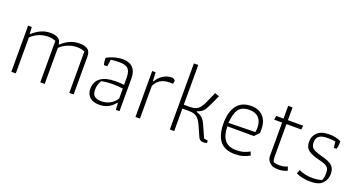

<svg xmlns="http://www.w3.org/2000/svg" viewBox="-41 -1239 3398 1821"><g transform="rotate(20 1658.0 -329.0)"><path d="M84 -466H121L125 -399H132Q214 -474 306 -474Q359 -474 386.5 -456Q414 -438 417 -399H423Q506 -474 598 -474Q658 -474 685.5 -453Q713 -432 713 -381V0H669V-419Q649 -426 632.5 -429.5Q616 -433 592 -433Q546 -433 500.5 -415Q455 -397 421 -364V0H376V-419Q356 -426 339.5 -429.5Q323 -433 300 -433Q253 -433 208 -415Q163 -397 129 -363V0H84Z M843 -104Q843 -179 895.5 -216.5Q948 -254 1045 -254Q1093 -254 1131 -249V-322Q1131 -386 1105 -411Q1079 -436 1017 -436Q983 -436 931 -430L921 -360H888Q879 -386 879 -417V-431Q911 -449 954 -461.5Q997 -474 1039 -474Q1105 -474 1140.5 -437.5Q1176 -401 1176 -332V0H1139L1135 -67H1128Q1070 9 973 9Q910 9 876.5 -21.5Q843 -52 843 -104ZM1132 -111V-212Q1087 -219 1027 -219Q965 -219 915 -207Q888 -164 888 -113Q888 -66 911.5 -47.5Q935 -29 981 -29Q1028 -29 1067.5 -50.5Q1107 -72 1132 -111Z M1337 -464H1372L1376 -377H1383Q1407 -419 1447.5 -444.5Q1488 -470 1539 -470Q1546 -470 1555.5 -463.5Q1565 -457 1570 -450L1564 -418H1525Q1473 -418 1436.5 -394.5Q1400 -371 1382 -329V0H1337Z M1973 -25 1925 -133Q1903 -183 1874.5 -205Q1846 -227 1795 -227H1728V0H1684V-667H1728V-266H1790Q1843 -266 1870 -288Q1897 -310 1917 -352L1970 -471L2014 -455L1958 -335Q1942 -300 1922 -280.5Q1902 -261 1866 -250V-244Q1904 -232 1925 -212.5Q1946 -193 1963 -155L2019 -30L2058 -24V1Q2036 6 2022 6Q1987 6 1973 -25Z M2142 -231Q2142 -345 2190.5 -409.5Q2239 -474 2336 -474Q2412 -474 2456 -427Q2500 -380 2500 -296Q2500 -286 2498 -260L2454 -214L2186 -215Q2188 -123 2225 -77Q2262 -31 2339 -31Q2383 -31 2413.5 -39.5Q2444 -48 2475 -66L2490 -30Q2456 -11 2422 -1Q2388 9 2338 9Q2142 9 2142 -231ZM2454 -254Q2459 -272 2459 -301Q2459 -362 2426.5 -397.5Q2394 -433 2332 -433Q2255 -433 2223 -387.5Q2191 -342 2185 -249Z M2723 -2Q2662 -33 2662 -89V-426H2582L2588 -466H2662V-595H2706V-466H2860L2855 -426H2706V-101Q2706 -81 2708 -70Q2710 -59 2715 -45Q2746 -36 2776 -36Q2796 -36 2818 -40.5Q2840 -45 2856 -53L2869 -15Q2854 -7 2829.5 -1Q2805 5 2783 5Q2750 5 2723 -2Z M2958 -21 2973 -59Q3007 -44 3040 -37Q3073 -30 3112 -30Q3164 -30 3206 -44Q3219 -76 3219 -116Q3219 -147 3210 -164Q3201 -181 3180.5 -191.5Q3160 -202 3118 -212Q3039 -230 3001.5 -258Q2964 -286 2964 -343Q2964 -399 3003 -436.5Q3042 -474 3125 -474Q3194 -474 3242 -447V-427Q3242 -396 3232 -368H3205L3198 -430Q3164 -436 3121 -436Q3060 -436 3033.5 -416Q3007 -396 3007 -353Q3007 -324 3018 -307Q3029 -290 3054.5 -278Q3080 -266 3130 -253Q3202 -235 3232.5 -207.5Q3263 -180 3263 -126Q3263 -69 3226.5 -30Q3190 9 3106 9Q3019 9 2958 -21Z"/></g></svg>

Font: Athiti Light
Style: Regular
Weight: 300
Designer: CadsonDemak Team
Foundry: CadsonDemak
Version: Version 1.033